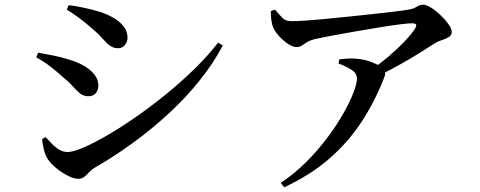

<svg xmlns="http://www.w3.org/2000/svg" viewBox="-20 -748 2040 816"><path d="M312 12Q294 12 268.5 -1Q243 -14 219.5 -33Q196 -52 183 -72Q172 -88 166 -114.5Q160 -141 159 -157L174 -165Q186 -152 200.5 -137Q215 -122 232 -112Q249 -102 267 -102Q291 -102 335 -121Q379 -140 436 -173Q493 -206 557 -250.5Q621 -295 685 -347Q749 -399 806.5 -455Q864 -511 907 -567L927 -555Q887 -479 828.5 -406Q770 -333 697.5 -266Q625 -199 544.5 -140.5Q464 -82 382 -35Q369 -27 359 -16Q349 -5 338.5 3.5Q328 12 312 12ZM355 -339Q335 -339 320 -351Q305 -363 289 -381.5Q273 -400 248 -420Q216 -449 188.5 -469.5Q161 -490 134 -504L142 -524Q176 -518 207 -512Q238 -506 276 -494Q310 -484 337.5 -468Q365 -452 381.5 -431Q398 -410 398 -384Q398 -374 394 -363.5Q390 -353 380.5 -346Q371 -339 355 -339ZM481 -543Q462 -543 446.5 -554.5Q431 -566 414 -586Q397 -606 370 -628Q342 -653 314.5 -673Q287 -693 264 -707L272 -726Q298 -723 332.5 -716Q367 -709 407 -697Q442 -685 467.5 -669Q493 -653 507.5 -633Q522 -613 522 -588Q522 -571 511 -557Q500 -543 481 -543Z M1555 -450Q1595 -477 1632 -508.5Q1669 -540 1698.5 -571Q1728 -602 1743 -625Q1752 -640 1748 -644.5Q1744 -649 1729 -649Q1716 -649 1680 -644.5Q1644 -640 1595 -632Q1546 -624 1493.5 -615Q1441 -606 1393.5 -597Q1346 -588 1315 -581Q1296 -576 1284.5 -568.5Q1273 -561 1263.5 -554.5Q1254 -548 1240 -548Q1224 -548 1204 -561.5Q1184 -575 1166 -594.5Q1148 -614 1141 -632Q1135 -646 1133 -664Q1131 -682 1131 -701L1149 -707Q1168 -684 1181.5 -671Q1195 -658 1218 -658Q1238 -658 1277.5 -660.5Q1317 -663 1367.5 -668Q1418 -673 1472 -678.5Q1526 -684 1575.5 -689.5Q1625 -695 1662 -699.5Q1699 -704 1715 -707Q1737 -710 1750.5 -719Q1764 -728 1779 -728Q1792 -728 1812 -715.5Q1832 -703 1852 -684Q1872 -665 1886 -645.5Q1900 -626 1900 -613Q1900 -598 1886.5 -590Q1873 -582 1856.5 -577Q1840 -572 1828 -564Q1803 -548 1762.5 -522.5Q1722 -497 1673 -470Q1624 -443 1573 -418ZM1173 29Q1231 -9 1281 -59Q1331 -109 1371 -162.5Q1411 -216 1439 -265.5Q1467 -315 1482 -354Q1497 -393 1497 -413Q1497 -437 1474 -451.5Q1451 -466 1419 -478L1422 -496Q1441 -498 1457 -499Q1473 -500 1489 -499Q1530 -496 1560 -484Q1590 -472 1602 -461Q1612 -452 1615.5 -443Q1619 -434 1613 -419Q1574 -318 1517.5 -231.5Q1461 -145 1381 -75Q1301 -5 1188 48Z"/></svg>

Font: Noto Serif SC ExtraLight SemiBold
Style: Regular
Weight: 600
Version: Version 2.002-H1;hotconv 1.1.0;makeotfexe 2.6.0